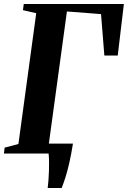

<svg xmlns="http://www.w3.org/2000/svg" viewBox="-24 -763 636 954"><path d="M213 171Q215 154.5 216.8 132.5Q218.5 110.5 219.2 87Q220 63.5 219.8 41Q219.5 18.5 217.5 0L182 -49.5H338.5Q329.5 6.5 320 47.8Q310.5 89 301 118.8Q291.5 148.5 282.5 171ZM-4.5 0 -1 -29.5 67.5 -47.5 156 -697.5 90 -712.5 94 -743H591.5L561 -487H494.5L478 -693L308.5 -706L218.5 -47.5L331.5 -29.5L328 0Z"/></svg>

Font: Merriweather 96pt
Style: Bold Italic
Weight: 700
Italic angle: -7.8°
Version: Version 2.101